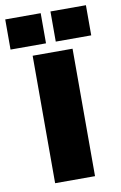

<svg xmlns="http://www.w3.org/2000/svg" viewBox="-138 -804 536 853"><g transform="rotate(-10 130.0 -377.5)"><path d="M40 -575H220V0H40ZM-52 -755H108V-619H-52ZM152 -755H312V-619H152Z"/></g></svg>

Font: Protest Guerrilla
Style: Regular
Weight: 400
Designer: Octavio Pardo
Foundry: Ashler Design
Version: Version 2.005; ttfautohint (v1.8.4.7-5d5b)